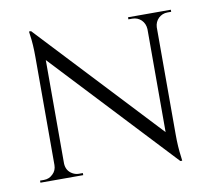

<svg xmlns="http://www.w3.org/2000/svg" viewBox="-80 -806 1001 910"><g transform="rotate(-10 420.5 -350.5)"><path d="M796 -690C796 -690 796 -700 796 -700C796 -700 590 -700 590 -700C590 -700 590 -690 590 -690C590 -690 609 -690 609 -690C609 -690 609 -690 609 -690C626 -690 640 -684 652 -673C664 -661 670 -646 671 -629C671 -629 671 -133 671 -133C671 -133 126 -715 126 -715C126 -715 116 -715 116 -715C116 -715 118 -699 118 -699C118 -699 118 -699 118 -699C123 -667 125 -631 125 -590C125 -590 125 -71 125 -71C125 -71 125 -71 125 -71C125 -54 119 -39 107 -28C95 -16 81 -10 64 -10C64 -10 45 -10 45 -10C45 -10 45 0 45 0C45 0 251 0 251 0C251 0 251 -10 251 -10C251 -10 232 -10 232 -10C232 -10 232 -10 232 -10C221 -10 211 -13 202 -18C202 -18 202 -18 202 -18C182 -29 172 -47 171 -70C171 -70 171 -568 171 -568C171 -568 716 14 716 14C716 14 725 14 725 14C725 14 723 -4 723 -4C723 -4 723 -4 723 -4C718 -39 716 -75 716 -114C716 -114 716 -630 716 -630C716 -630 716 -630 716 -630C717 -647 723 -661 735 -673C747 -684 761 -690 778 -690C778 -690 796 -690 796 -690Z"/></g></svg>

Font: Cinzel Utterance
Style: Regular
Weight: 500
Designer: Natanael Gama
Foundry: ""
Version: ""